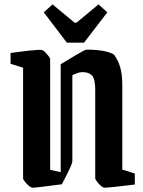

<svg xmlns="http://www.w3.org/2000/svg" viewBox="-20 -843 650 873"><path d="M413 -31V-434Q413 -484 398.5 -499.5Q384 -515 355 -515Q344 -515 332.5 -511Q321 -507 309 -501V-110Q309 -104 302.5 -88.5Q296 -73 286 -53L261 -5Q246 -3 224.5 -0.5Q203 2 181.5 5Q160 8 144 9.5Q128 11 125 10Q118 8 109 0Q100 -8 93 -17Q86 -26 85 -30V-535L28 -553V-602Q43 -604 65 -607Q87 -610 109.5 -612.5Q132 -615 148.5 -616Q165 -617 169 -616Q176 -615 184.5 -606.5Q193 -598 200 -589Q207 -580 208 -576V-71L256 -60V-551Q268 -558 286 -569Q304 -580 322.5 -591Q341 -602 355 -609.5Q369 -617 372 -617Q404 -618 440 -613Q476 -608 498 -595Q517 -570 526.5 -537.5Q536 -505 536 -457V-72L593 -54V-4Q578 -2 556 0.5Q534 3 511.5 5.5Q489 8 472.5 9.5Q456 11 452 10Q445 8 436.5 0Q428 -8 421 -17.5Q414 -27 413 -31ZM284 -649 179 -787 219 -823 319 -740H328L428 -823L468 -787L362 -649Z"/></svg>

Font: Grenze Gotisch SemiBold
Style: Regular
Weight: 600
Designer: Renata Polastri
Foundry: Omnibus-Type
Version: Version 1.001